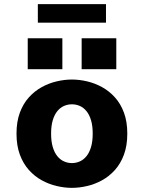

<svg xmlns="http://www.w3.org/2000/svg" viewBox="-20 -896 690 927"><path d="M327.1 11Q291.5 11 254 2.2Q216.4 -6.5 181.8 -25.5Q147.1 -44.5 119.5 -75.2Q91.9 -106 75.8 -149.5Q59.7 -193 59.7 -251Q59.7 -308.5 75.8 -352Q91.9 -395.5 119.5 -426Q147.1 -456.5 181.8 -475.5Q216.4 -494.5 254 -503.2Q291.5 -512 327.1 -512Q362.8 -512 400.3 -503.2Q437.9 -494.5 472.5 -475.5Q507.2 -456.5 534.8 -426Q562.4 -395.5 578.5 -352Q594.6 -308.5 594.6 -251Q594.6 -193 578.5 -149.5Q562.4 -106 534.8 -75.2Q507.2 -44.5 472.5 -25.5Q437.9 -6.5 400.3 2.2Q362.8 11 327.1 11ZM327.1 -108.6Q347.6 -108.6 365.6 -116.8Q383.6 -124.9 397.5 -141.9Q411.4 -158.9 419.5 -186Q427.6 -213.1 427.6 -251Q427.6 -288.7 419.5 -315.6Q411.4 -342.4 397.5 -359.4Q383.6 -376.4 365.6 -384.4Q347.6 -392.4 327.1 -392.4Q307.1 -392.4 288.9 -384.4Q270.6 -376.4 256.8 -359.4Q242.9 -342.4 234.8 -315.6Q226.7 -288.7 226.7 -251Q226.7 -213.1 234.8 -186Q242.9 -158.9 256.8 -141.9Q270.6 -124.9 288.9 -116.8Q307.1 -108.6 327.1 -108.6ZM113.9 -711.1H281.1V-561.9H113.9ZM374.2 -711.1H541.5V-561.9H374.2ZM162.7 -786.4V-876H491.7V-786.4Z"/></svg>

Font: Trispace Thin
Style: Regular
Weight: 100
Designer: Tyler Finck
Foundry: Etcetera Type Company
Version: Version 1.210